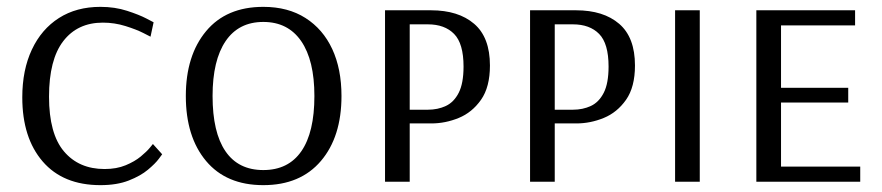

<svg xmlns="http://www.w3.org/2000/svg" viewBox="-20 -530 2573 560"><path d="M273 10Q164 10 104.5 -59Q45 -128 45 -246Q45 -326 73 -385.5Q101 -445 152 -477.5Q203 -510 273 -510Q315 -510 350.5 -498.5Q386 -487 407 -476Q428 -465 428 -465L419 -423Q419 -423 398.5 -433.5Q378 -444 346 -454Q314 -464 280 -464Q206 -464 164.5 -410Q123 -356 123 -248Q123 -140 166.5 -88.5Q210 -37 285 -37Q320 -37 346.5 -48Q373 -59 390.5 -73.5Q408 -88 417 -99Q426 -110 426 -110L453 -80Q453 -80 443 -66.5Q433 -53 411.5 -35Q390 -17 355.5 -3.5Q321 10 273 10Z M748 10Q640 10 581 -60.5Q522 -131 522 -250Q522 -368 581 -439Q640 -510 748 -510Q820 -510 871 -477.5Q922 -445 949 -387Q976 -329 976 -250Q976 -131 916 -60.5Q856 10 748 10ZM748 -34Q821 -34 859 -89Q897 -144 897 -250Q897 -354 858.5 -410Q820 -466 748 -466Q676 -466 638 -410Q600 -354 600 -250Q600 -144 637.5 -89Q675 -34 748 -34Z M1103 0V-500H1237Q1317 -500 1363 -460.5Q1409 -421 1409 -339Q1409 -276 1383 -239Q1357 -202 1318 -186Q1279 -170 1238 -170H1175V0ZM1175 -210H1228Q1257 -210 1280.5 -221Q1304 -232 1318 -259.5Q1332 -287 1332 -336Q1332 -403 1304.5 -431Q1277 -459 1228 -459H1175Z M1526 0V-500H1660Q1740 -500 1786 -460.5Q1832 -421 1832 -339Q1832 -276 1806 -239Q1780 -202 1741 -186Q1702 -170 1661 -170H1598V0ZM1598 -210H1651Q1680 -210 1703.5 -221Q1727 -232 1741 -259.5Q1755 -287 1755 -336Q1755 -403 1727.5 -431Q1700 -459 1651 -459H1598Z M1949 0V-500H2021V0Z M2186 0V-500H2474V-456H2258V-274H2454V-231H2258V-44H2489V0Z"/></svg>

Font: Arsenal SC
Style: Regular
Weight: 400
Designer: Andrij Shevchenko
Foundry: Stairsfor
Version: Version 2.001; ttfautohint (v1.8.4.7-5d5b)